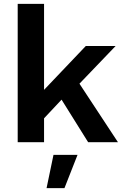

<svg xmlns="http://www.w3.org/2000/svg" viewBox="-20 -739 642 998"><path d="M300 -221 209 -124V0H72V-719H209V-272L426 -500H581L393 -304L593 0H438ZM315 239H222L258 66H383Z"/></svg>

Font: Work Sans SemiBold
Style: Regular
Weight: 600
Designer: Wei Huang
Foundry: Wei Huang
Version: Version 1.500